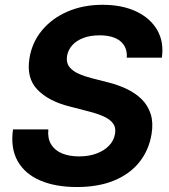

<svg xmlns="http://www.w3.org/2000/svg" viewBox="-20 -757 694 788"><path d="M295.3 10.6Q208.2 10.6 145.4 -16.1Q82.6 -42.9 52.6 -95.6Q22.6 -148.4 33.3 -225.8H178.3Q174.8 -189 189.9 -164.3Q204.9 -139.7 234.6 -127.4Q264.2 -115.1 304.6 -115.1Q344.4 -115.1 376 -126.8Q407.5 -138.4 427.6 -159.3Q447.6 -180.2 452.1 -207.9Q456.4 -233 444.5 -249.7Q432.6 -266.5 406.7 -278.5Q380.7 -290.6 342.1 -300.2L265.3 -320.1Q179.2 -341.7 133.5 -389.2Q87.7 -436.6 100.9 -517.8Q111.5 -583.5 152.7 -632.9Q193.9 -682.3 257.8 -709.8Q321.8 -737.3 401 -737.3Q481.3 -737.3 539.3 -709.8Q597.3 -682.3 625.5 -633.3Q653.6 -584.3 644.2 -520.2H500.3Q503.3 -563.7 474 -587.9Q444.8 -612 388.8 -612Q350.7 -612 322.2 -601.2Q293.7 -590.5 276.6 -571.4Q259.6 -552.3 255.3 -528.1Q250.8 -501.3 264 -483.5Q277.2 -465.8 302.1 -454.7Q326.9 -443.6 356.7 -436L419.5 -420Q463.4 -409.3 500.1 -391.9Q536.7 -374.5 562.3 -348.9Q587.8 -323.3 598.7 -288.2Q609.6 -253.2 602.1 -207.2Q591.3 -141 552.3 -92Q513.3 -43 448.6 -16.2Q384 10.6 295.3 10.6Z"/></svg>

Font: Inter Variable
Style: Italic
Weight: 400
Italic angle: -9.39999°
Designer: Rasmus Andersson
Foundry: rsms
Version: Version 4.001;git-9221beed3